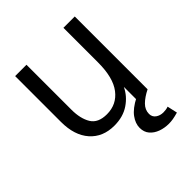

<svg xmlns="http://www.w3.org/2000/svg" viewBox="-201 -654 983 983"><g transform="rotate(-45 290.5 -162.5)"><path d="M250 11.7Q167 11.7 118.4 -43.2Q69.8 -98.1 69.8 -195.3V-527.3H151.9V-201.7Q151.9 -137.2 176.3 -96.9Q200.7 -56.6 264.2 -56.6Q335 -56.6 377.2 -111.6Q419.4 -166.5 419.4 -276.4V-527.3H501.5V0H424.3V-94.7Q402.8 -48.8 358.2 -18.6Q313.5 11.7 250 11.7ZM454.1 202.1Q422.9 202.1 395.3 192.1Q367.7 182.1 350.3 161.9Q333 141.6 333 110.8Q333 79.1 356 47.9Q378.9 16.6 431.2 -10.3H460V0H501.5Q463.9 18.6 440.7 41.5Q417.5 64.5 417.5 94.2Q417.5 116.2 434.6 128.7Q451.7 141.1 475.6 141.1Q495.6 141.1 511.2 135.3L523.4 190.4Q501 196.8 484.9 199.5Q468.8 202.1 454.1 202.1Z"/></g></svg>

Font: Schibsted Grotesk
Style: Regular
Weight: 400
Designer: Bakken & Baeck AS, Henrik Kongsvoll
Foundry: Schibsted ASA
Version: Version 1.100; ttfautohint (v1.8.4.7-5d5b);gftools[0.9.25]